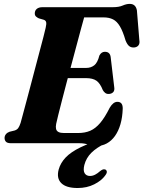

<svg xmlns="http://www.w3.org/2000/svg" viewBox="-20 -737 738 988"><path d="M262 -387.5H424Q447.5 -387.5 464.8 -400.8Q482 -414 491.5 -451.5Q497 -461.5 504 -466Q511 -470.5 519.5 -470.5Q533.5 -470.5 540.8 -463.2Q548 -456 549.5 -443L567.5 -291Q571 -271.5 562.5 -262.8Q554 -254 540 -253.5Q529 -253 521.5 -258.8Q514 -264.5 509 -273.5Q495.5 -308 476.5 -321.5Q457.5 -335 422.5 -335H246.5ZM389 0H37Q17.5 0 10.5 -7.8Q3.5 -15.5 3.5 -27Q3.5 -38 10.5 -46.5Q17.5 -55 29 -59L55.5 -65.5Q67.5 -69.5 73.8 -78Q80 -86.5 86 -104.5Q88.5 -114.5 96.2 -142.2Q104 -170 114.2 -209.2Q124.5 -248.5 136.8 -294.2Q149 -340 161 -386.2Q173 -432.5 184.2 -474Q195.5 -515.5 203.5 -547Q211.5 -578.5 215 -594Q220 -615 217.2 -623.8Q214.5 -632.5 204.5 -635.5L180 -642.5Q172 -646 165.5 -651.8Q159 -657.5 159 -668Q159 -682.5 169.2 -691.2Q179.5 -700 198.5 -700H560.5Q592 -700 611.2 -708.5Q630.5 -717 647.5 -717Q678.5 -717 684.5 -683.5L697 -531Q700 -514 693.2 -504.5Q686.5 -495 673 -493Q657 -491 646 -498.8Q635 -506.5 626 -529Q612.5 -575.5 597.2 -601.2Q582 -627 561.8 -637.2Q541.5 -647.5 513 -647.5H413Q408 -630 398.5 -595Q389 -560 376.8 -514Q364.5 -468 350.8 -416.8Q337 -365.5 323.5 -315Q310 -264.5 298.8 -220.2Q287.5 -176 279.5 -144.2Q271.5 -112.5 269 -99.5Q266 -84 268.5 -73.5Q271 -63 281 -57.8Q291 -52.5 309.5 -52.5H381.5Q417.5 -52.5 444.5 -64.2Q471.5 -76 495.5 -104.2Q519.5 -132.5 544.5 -182.5Q562.5 -213 584 -213Q612.5 -213 611.5 -177Q610 -133 599.8 -97.8Q589.5 -62.5 571.8 -37.5Q554 -12.5 529.5 1Q505 14.5 474.5 14.5Q453 14.5 434 7.2Q415 0 389 0ZM520.5 -24.5 526.5 -1.5Q477.5 22 450.5 48.8Q423.5 75.5 414 112Q407 141 415.8 154.8Q424.5 168.5 443 168.5Q456.5 168.5 469.5 161.8Q482.5 155 494.5 144Q502 138 508.2 135.5Q514.5 133 521 135Q527.5 137 529.5 145Q531.5 153 521 166.5Q502.5 192.5 464.8 211.5Q427 230.5 379.5 230.5Q320.5 230.5 295.2 205.2Q270 180 282 135Q291.5 101 318.2 73Q345 45 394.5 21Q444 -3 520.5 -24.5Z"/></svg>

Font: Fraunces
Style: Bold Italic
Weight: 700
Italic angle: -16°
Version: Version 1.000;[b76b70a41]